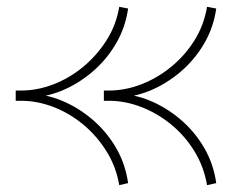

<svg xmlns="http://www.w3.org/2000/svg" viewBox="-20 -524 732 562"><path d="M586 18Q577 -36 549 -81.5Q521 -127 480.5 -160Q440 -193 393 -211Q346 -229 299 -229H284V-259H299Q346 -259 393 -277Q440 -295 480.5 -328Q521 -361 549 -405.5Q577 -450 586 -504L613 -499Q605 -443 577 -395.5Q549 -348 507.5 -313Q466 -278 418.5 -258.5Q371 -239 325 -239V-249Q371 -249 418.5 -229.5Q466 -210 507.5 -175Q549 -140 577 -92.5Q605 -45 613 12ZM329 18Q320 -36 291.5 -81.5Q263 -127 223 -160Q183 -193 136 -211Q89 -229 42 -229H26V-259H42Q89 -259 136 -277Q183 -295 223 -328Q263 -361 291.5 -405.5Q320 -450 329 -504L355 -499Q347 -443 319 -395.5Q291 -348 249.5 -313Q208 -278 160.5 -258.5Q113 -239 67 -239V-249Q113 -249 160.5 -229.5Q208 -210 249.5 -175Q291 -140 319 -92.5Q347 -45 355 12Z"/></svg>

Font: BioRhyme ExtraBold ExtraLight
Style: Regular
Weight: 250
Version: Version 1.600;gftools[0.9.33]